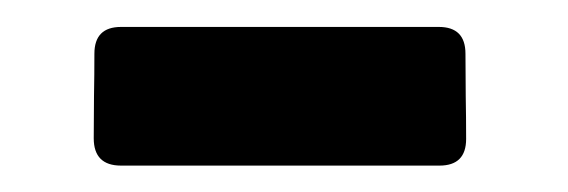

<svg xmlns="http://www.w3.org/2000/svg" viewBox="-20 -301 426 144"><path d="M50.3 -197.3Q50.3 -212.9 50.5 -229Q50.8 -245.1 50.8 -260.7Q50.8 -280.8 70.8 -280.8H309.1Q329.1 -280.8 329.1 -260.7Q329.1 -244.6 329.3 -228.8Q329.6 -212.9 329.6 -196.8Q329.6 -176.8 309.6 -176.8H70.8Q50.3 -176.8 50.3 -197.3Z"/></svg>

Font: Belanosima
Style: Regular
Weight: 400
Designer: The DocRepair Project, Santiago Orozco
Foundry: Google
Version: Version 2.000